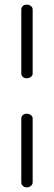

<svg xmlns="http://www.w3.org/2000/svg" viewBox="-20 -788 233 829"><path d="M96 -768Q106 -768 113.5 -762Q121 -756 121 -747V-470Q121 -462 113.5 -456Q106 -450 96 -450Q85 -450 78.5 -456Q72 -462 72 -470V-747Q72 -756 78.5 -762Q85 -768 96 -768ZM96 -297Q106 -297 113.5 -291Q121 -285 121 -277V0Q121 8 113.5 14.5Q106 21 96 21Q85 21 78.5 14.5Q72 8 72 0V-277Q72 -285 78.5 -291Q85 -297 96 -297Z"/></svg>

Font: AkaAcidDosis
Style: Light
Weight: 300
Designer: Edgar Tolentino, Pablo Impallari, Igino Marini, Aka-Acid
Foundry: Edgar Tolentino, Pablo Impallari, Igino Marini, Aka-Acid
Version: Version 1.007